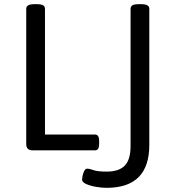

<svg xmlns="http://www.w3.org/2000/svg" viewBox="-20 -722 838 922"><path d="M492 180Q470 180 442.5 175.5Q415 171 394.5 162Q374 153 374 140Q374 135 376.5 122.5Q379 110 384.5 99Q390 88 398 88Q410 88 429 95Q448 102 493 102Q551 102 579 73.5Q607 45 607 -21V-680Q607 -691 616 -696.5Q625 -702 648 -702H656Q678 -702 687.5 -696.5Q697 -691 697 -680V-26Q697 180 492 180ZM137 0Q106 0 106 -30V-680Q106 -691 115.5 -696.5Q125 -702 147 -702H155Q178 -702 187 -696.5Q196 -691 196 -680V-76H436Q456 -76 456 -46V-30Q456 0 436 0Z"/></svg>

Font: Asap Semi Expanded
Style: Regular
Weight: 400
Width: 6
Designer: Pablo Cosgaya
Foundry: Omnibus-Type
Version: Version 3.001; ttfautohint (v1.8.4.7-5d5b)